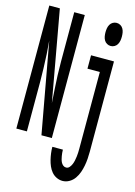

<svg xmlns="http://www.w3.org/2000/svg" viewBox="-140 -812 781 1108"><g transform="rotate(15 250.0 -258.0)"><path d="M415 -601Q403 -601 392.5 -607Q382 -613 376 -623.5Q370 -634 368 -646Q366 -658 366 -670Q366 -682 368 -694Q370 -706 376 -716.5Q382 -727 392.5 -733Q403 -739 415 -739Q427 -739 437.5 -733Q448 -727 454 -716.5Q460 -706 462 -694Q464 -682 464 -670Q464 -658 462 -646Q460 -634 454 -623.5Q448 -613 437.5 -607Q427 -601 415 -601ZM13 0V-735H76L173 -195L168 -275Q165 -317 163.5 -358.5Q162 -400 162 -441V-735H225V0H163L65 -540L71 -460Q73 -418 74.5 -376.5Q76 -335 76 -294V0ZM348 223Q329 223 311.5 214.5Q294 206 282 191.5Q270 177 262.5 159.5Q255 142 250.5 123.5Q246 105 243.5 86Q241 67 241 48H304Q304 58 305 67.5Q306 77 307.5 86Q309 95 311.5 104.5Q314 114 318.5 122.5Q323 131 330.5 137Q338 143 348 143Q360 143 368 133.5Q376 124 380.5 113Q385 102 387.5 90Q390 78 391.5 66Q393 54 393.5 42.5Q394 31 394 19V-440H320V-520H457V19Q457 40 455.5 61.5Q454 83 450 104Q446 125 439 145Q432 165 419.5 183Q407 201 388 212Q369 223 348 223Z"/></g></svg>

Font: Iosevka SS18 Medium
Style: Regular
Weight: 500
Monospace: yes
Designer: Belleve Invis
Foundry: Belleve Invis
Version: Version 25.1.1; ttfautohint (v1.8.4)